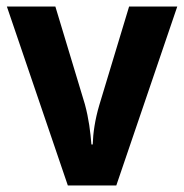

<svg xmlns="http://www.w3.org/2000/svg" viewBox="-20 -617 562 586"><path d="M187 -51H335L521 -597H374L283 -296C270 -252 264 -211 263 -176H259C256 -214 251 -255 239 -299L149 -597H1Z"/></svg>

Font: Noto Sans Tamil UI SemiCondensed
Style: Bold
Weight: 700
Width: 4
Designer: Jelle Bosma - Monotype Design Team
Foundry: Monotype Imaging Inc.
Version: Version 2.004